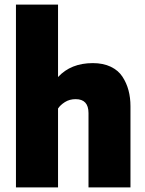

<svg xmlns="http://www.w3.org/2000/svg" viewBox="-20 -820 635 840"><path d="M233.9 -799.8V-482.9Q290 -543.9 386.2 -543.9Q431.2 -543.9 464.4 -528.1Q497.6 -512.2 515.6 -484.6Q533.7 -457 542.2 -424.8Q550.8 -392.6 550.8 -355V0H367.2V-325.2Q367.2 -386.2 311 -386.2Q284.2 -386.2 263.9 -373.3Q243.7 -360.4 233.9 -345.2V0H49.8V-799.8Z"/></svg>

Font: Cooper Hewitt
Style: Heavy
Weight: 713
Designer: Village Type and Design LLC
Foundry: Cooper Hewitt Smithsonian Design Museum
Version: 1.000